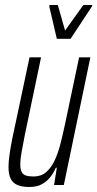

<svg xmlns="http://www.w3.org/2000/svg" viewBox="-20 -739 389 767"><path d="M97 8Q68 8 49.5 0Q31 -8 22.5 -25.5Q14 -43 14 -72Q14 -93 18 -121Q22 -149 29 -185L98 -510H144L79 -199Q71 -158 66 -130Q61 -102 61 -83Q61 -64 66 -53Q71 -42 83 -38Q95 -34 114 -34Q144 -34 164 -51Q184 -68 198 -97.5Q212 -127 221.5 -164.5Q231 -202 240 -244L296 -510H341L235 0H196L207 -69H203Q194 -48 180.5 -31Q167 -14 147 -3Q127 8 97 8ZM207 -584 177 -713 178 -719H211L240 -617L313 -719H349L347 -713L262 -584Z"/></svg>

Font: Saira UltraCondensed Light
Style: Italic
Weight: 300
Width: 1
Italic angle: -12°
Designer: Hector Gatti with collaboration of the Omnibus-Type team
Foundry: Omnibus-Type
Version: Version 1.101